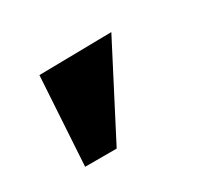

<svg xmlns="http://www.w3.org/2000/svg" viewBox="-55 -766 410 364"><g transform="rotate(-20 150.5 -584.5)"><path d="M131 -485 197 -696 41 -666 63 -473Z"/></g></svg>

Font: Gamestation Warped
Style: Italic
Weight: 400
Designer: Jonas Hecksher
Foundry: Jonas Hecksher, Playtypeª, e-types AS
Version: Version 1.003